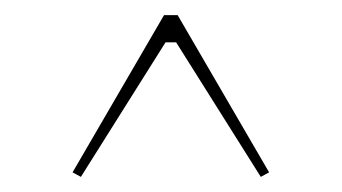

<svg xmlns="http://www.w3.org/2000/svg" viewBox="-20 -728 452 254"><path d="M336 -500 325 -494 213 -672H199L87 -494L76 -500L197 -708H215Z"/></svg>

Font: Kalnia Light
Style: Regular
Weight: 300
Designer: Frida Medrano
Foundry: Frida Medrano
Version: Version 1.105